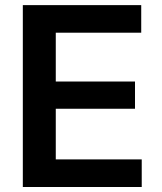

<svg xmlns="http://www.w3.org/2000/svg" viewBox="-20 -748 647 768"><path d="M71.3 0V-727.5H544.9V-617.2H203.1V-421.9H520V-313H203.1V-110.4H546.9V0Z"/></svg>

Font: Inter Semi Bold
Style: Regular
Weight: 600
Designer: Rasmus Andersson
Foundry: rsms
Version: Version 4.000;git-e0f93cc